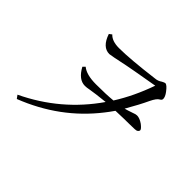

<svg xmlns="http://www.w3.org/2000/svg" viewBox="-118 -896 816 816"><g transform="rotate(45 290.0 -488.0)"><path d="M460 -735Q470 -735 488 -711Q501 -694 501 -681Q501 -674 492 -669Q480 -663 466 -634Q447 -593 414 -536Q426 -539 452 -548Q464 -553 472 -553Q488 -553 508 -539Q526 -525 526 -518Q526 -512 518 -507Q514 -504 475 -504Q445 -504 393 -502L378 -481L365 -464Q248 -314 61 -241L50 -256Q228 -341 337 -499Q279 -493 251 -488Q237 -485 226 -485Q188 -485 161 -535L171 -545Q197 -523 255 -523Q317 -523 356 -527Q404 -603 437 -697Q304 -674 291 -671Q211 -654 204 -654Q162 -654 142 -713L154 -722Q173 -701 215 -701Q281 -701 415 -718Q431 -719 445 -729Q456 -735 460 -735Z"/></g></svg>

Font: Miso
Style: Regular
Weight: 400
Version: Version 1.1